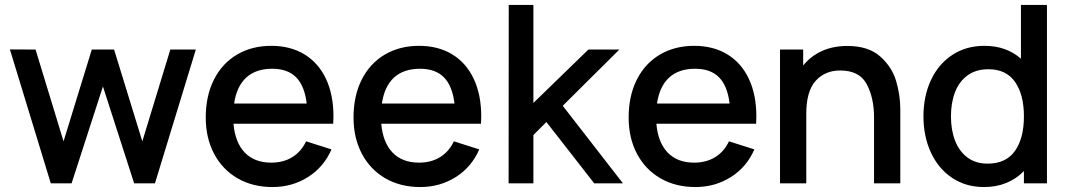

<svg xmlns="http://www.w3.org/2000/svg" viewBox="-20 -740 4316 775"><path d="M269 0H185L20 -540.5L123.5 -540L236.5 -169.5L350.5 -540H440.5L554.5 -169.5L667.5 -540H770.5L605.5 0H521.5L395.5 -391Z M922.5 -240.5Q929 -165 968 -124.2Q1007 -83.5 1075 -83.5Q1123.5 -83.5 1159.5 -105.5Q1195.5 -127.5 1215.5 -169.5L1318 -137Q1287 -65.5 1223 -25.2Q1159 15 1080 15Q1000 15 939 -20.2Q878 -55.5 844.2 -119.2Q810.5 -183 810.5 -265.5Q810.5 -353 843.5 -418.5Q876.5 -484 936.5 -519.5Q996.5 -555 1075 -555Q1152.5 -555 1209 -520.5Q1265.5 -486 1295.8 -421.8Q1326 -357.5 1326 -270Q1326 -260.5 1325 -240.5ZM925 -322H1218Q1209.5 -393.5 1175.2 -428Q1141 -462.5 1079 -462.5Q1012.5 -462.5 973.8 -426.8Q935 -391 925 -322Z M1519 -240.5Q1525.5 -165 1564.5 -124.2Q1603.5 -83.5 1671.5 -83.5Q1720 -83.5 1756 -105.5Q1792 -127.5 1812 -169.5L1914.5 -137Q1883.5 -65.5 1819.5 -25.2Q1755.5 15 1676.5 15Q1596.5 15 1535.5 -20.2Q1474.5 -55.5 1440.8 -119.2Q1407 -183 1407 -265.5Q1407 -353 1440 -418.5Q1473 -484 1533 -519.5Q1593 -555 1671.5 -555Q1749 -555 1805.5 -520.5Q1862 -486 1892.2 -421.8Q1922.5 -357.5 1922.5 -270Q1922.5 -260.5 1921.5 -240.5ZM1521.5 -322H1814.5Q1806 -393.5 1771.8 -428Q1737.5 -462.5 1675.5 -462.5Q1609 -462.5 1570.2 -426.8Q1531.5 -391 1521.5 -322Z M2494.5 0H2378.5L2185.5 -247.5L2133 -195V0H2033L2033.5 -720H2133V-324.5L2355 -540H2480L2251.5 -313Z M2629.5 -240.5Q2636 -165 2675 -124.2Q2714 -83.5 2782 -83.5Q2830.5 -83.5 2866.5 -105.5Q2902.5 -127.5 2922.5 -169.5L3025 -137Q2994 -65.5 2930 -25.2Q2866 15 2787 15Q2707 15 2646 -20.2Q2585 -55.5 2551.2 -119.2Q2517.5 -183 2517.5 -265.5Q2517.5 -353 2550.5 -418.5Q2583.5 -484 2643.5 -519.5Q2703.5 -555 2782 -555Q2859.5 -555 2916 -520.5Q2972.5 -486 3002.8 -421.8Q3033 -357.5 3033 -270Q3033 -260.5 3032 -240.5ZM2632 -322H2925Q2916.5 -393.5 2882.2 -428Q2848 -462.5 2786 -462.5Q2719.5 -462.5 2680.8 -426.8Q2642 -391 2632 -322Z M3614 -300V0H3508V-265.5Q3508 -345 3478.5 -400.2Q3449 -455.5 3371.5 -455.5Q3310 -455.5 3272.2 -413.5Q3234.5 -371.5 3234.5 -281V0H3128.5V-540H3222V-475.5Q3252.5 -513.5 3297.5 -534Q3342.5 -554.5 3400.5 -554.5Q3485.5 -554.5 3533.2 -511.8Q3581 -469 3597.5 -412Q3614 -355 3614 -300Z M4101 -720H4206V0H4113V-49.5Q4083 -18.5 4042.5 -1.8Q4002 15 3952 15Q3878.5 15 3823 -22.2Q3767.5 -59.5 3737.5 -124.5Q3707.5 -189.5 3707.5 -270.5Q3707.5 -352 3737.8 -416.8Q3768 -481.5 3823.8 -518.2Q3879.5 -555 3954 -555Q4042 -555 4101 -503ZM4113 -270.5Q4113 -358 4077.2 -409.2Q4041.5 -460.5 3970 -460.5Q3919.5 -460.5 3885.5 -435.8Q3851.5 -411 3835 -368Q3818.5 -325 3818.5 -270.5Q3818.5 -215.5 3835 -172.5Q3851.5 -129.5 3884.8 -104.5Q3918 -79.5 3966.5 -79.5Q4040.5 -79.5 4076.8 -130.8Q4113 -182 4113 -270.5Z"/></svg>

Font: Hauora SemiBold
Style: Regular
Weight: 600
Designer: Wayne Shih
Foundry: WCYS
Version: Version 1.001